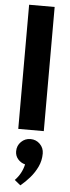

<svg xmlns="http://www.w3.org/2000/svg" viewBox="-65 -719 387 1060"><g transform="rotate(5 129.0 -189.0)"><path d="M193.5 0H52V-688H193.5ZM90.5 309.5 57.5 282.5Q95 244 106.5 192Q82 185.5 66.5 167.2Q51 149 51 124Q51 92.5 72.8 71.2Q94.5 50 124.5 50Q155.5 50 177 71.5Q198.5 93 198.5 124Q198.5 163 182.5 197Q166.5 231 141.8 259.5Q117 288 90.5 309.5Z"/></g></svg>

Font: Lucymar Sans
Style: Bold
Weight: 700
Foundry: The League of Moveable Type (original font) / Main changes by Cristiano Sobral with portions from Mirco Monsees
Version: Version 2.001;August 30, 2020;FontCreator 13.0.0.2681 64-bit